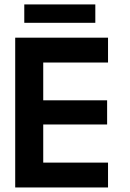

<svg xmlns="http://www.w3.org/2000/svg" viewBox="-20 -826 571 846"><path d="M87 -725.5V-806.5H400V-725.5ZM47 -660H456V-550.5H170.5V-384H452V-277.5H170.5V-109.5H456V0H47Z"/></svg>

Font: League Spartan SemiBold
Style: Regular
Weight: 600
Foundry: The League of Moveable Type
Version: Version 2.002